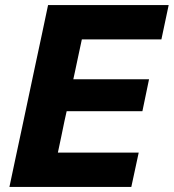

<svg xmlns="http://www.w3.org/2000/svg" viewBox="-20 -733 682 753"><path d="M17 0Q29 -57 40.5 -111Q52 -164.5 66.5 -232.5L117.5 -473Q132.5 -542.5 144.2 -597.8Q156 -653 168.5 -713H641.5L613 -578.5H301Q294.5 -548.5 287.8 -517Q281 -485.5 273.5 -449.5L267.5 -422H564.5L538.5 -297H241.5L233 -259Q226 -224 219.5 -193.5Q213 -163 207 -134.5H524L495 0Z"/></svg>

Font: Heraclito
Style: Bold Italic
Weight: 700
Italic angle: -12°
Designer: Kostas Bartsokas (font) & Cristiano Sobral (main changes)
Foundry: Kostas Bartsokas (font) & Cristiano Sobral (main changes)
Version: Version 1.00;July 8, 2020;FontCreator 13.0.0.2655 64-bit